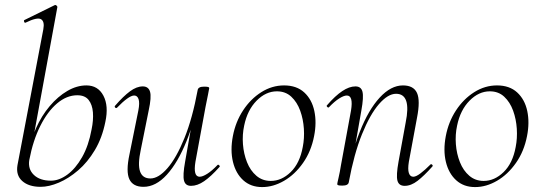

<svg xmlns="http://www.w3.org/2000/svg" viewBox="-20 -746 2193 780"><path d="M145 13Q97 13 70.5 -10.5Q44 -34 51 -75L156 -627Q162 -659 146.5 -668Q131 -677 84 -654Q80 -652 78 -658Q76 -664 80 -665L202 -725Q206 -727 210 -723Q214 -719 213 -717L99 -96Q93 -59 117.5 -35.5Q142 -12 187 -12Q220 -12 253.5 -36.5Q287 -61 313.5 -107.5Q340 -154 352 -220Q360 -258 357.5 -289.5Q355 -321 340 -340Q325 -359 294 -359Q251 -359 212 -326Q173 -293 143.5 -234Q114 -175 99 -96L94 -116Q103 -173 126 -224.5Q149 -276 182 -315Q215 -354 253.5 -376.5Q292 -399 331 -399Q378 -399 400 -357.5Q422 -316 408 -251Q395 -186 365.5 -136.5Q336 -87 297.5 -54Q259 -21 219 -4Q179 13 145 13Z M563 13Q520 13 505.5 -18Q491 -49 506 -119L542 -297Q548 -328 543 -343Q538 -358 525 -358Q514 -358 496 -345Q478 -332 456 -309Q452 -305 448 -309Q444 -313 448 -317Q481 -355 508 -375Q535 -395 560 -395Q583 -395 589.5 -373.5Q596 -352 584 -297L552 -138Q539 -78 549 -49.5Q559 -21 591 -21Q624 -21 660.5 -63Q697 -105 729.5 -185.5Q762 -266 783 -380L794 -379Q774 -263 738.5 -174.5Q703 -86 658 -36.5Q613 13 563 13ZM756 9Q733 9 727.5 -12.5Q722 -34 732 -89L783 -380Q785 -394 809 -394Q822 -394 826 -392.5Q830 -391 830 -388Q830 -385 825 -361.5Q820 -338 815 -312L774 -89Q764 -28 791 -28Q803 -28 822 -40Q841 -52 863 -75Q866 -79 870.5 -74.5Q875 -70 871 -67Q837 -29 809.5 -10Q782 9 756 9Z M1045 14Q999 14 968.5 -13.5Q938 -41 926.5 -88Q915 -135 926 -193Q937 -251 967.5 -297.5Q998 -344 1041.5 -371.5Q1085 -399 1134 -399Q1185 -399 1216 -370.5Q1247 -342 1257 -295Q1267 -248 1256 -193Q1244 -131 1211 -84Q1178 -37 1134 -11.5Q1090 14 1045 14ZM1080 -11Q1124 -11 1161 -47Q1198 -83 1210 -149Q1217 -184 1214.5 -223Q1212 -262 1199.5 -296.5Q1187 -331 1163.5 -353Q1140 -375 1105 -375Q1060 -375 1022.5 -337Q985 -299 972 -236Q964 -199 967 -160Q970 -121 983.5 -87Q997 -53 1021.5 -32Q1046 -11 1080 -11Z M1624 9Q1600 9 1594.5 -12.5Q1589 -34 1599 -89L1628 -248Q1652 -365 1589 -365Q1556 -365 1519.5 -323Q1483 -281 1450.5 -200.5Q1418 -120 1397 -6L1386 -7Q1407 -123 1442 -211.5Q1477 -300 1522.5 -349.5Q1568 -399 1617 -399Q1660 -399 1674 -368.5Q1688 -338 1674 -267L1641 -89Q1636 -58 1641 -43Q1646 -28 1659 -28Q1670 -28 1688 -41.5Q1706 -55 1728 -77Q1731 -81 1735.5 -77Q1740 -73 1736 -69Q1703 -32 1676.5 -11.5Q1650 9 1624 9ZM1371 8Q1358 8 1354 6.5Q1350 5 1350 2Q1350 -1 1355.5 -24.5Q1361 -48 1365 -74L1406 -297Q1416 -358 1389 -358Q1377 -358 1358 -346Q1339 -334 1317 -311Q1314 -307 1309.5 -311.5Q1305 -316 1309 -319Q1342 -357 1370.5 -376Q1399 -395 1424 -395Q1447 -395 1452.5 -373.5Q1458 -352 1448 -297L1397 -6Q1395 8 1371 8Z M1910 14Q1864 14 1833.5 -13.5Q1803 -41 1791.5 -88Q1780 -135 1791 -193Q1802 -251 1832.5 -297.5Q1863 -344 1906.5 -371.5Q1950 -399 1999 -399Q2050 -399 2081 -370.5Q2112 -342 2122 -295Q2132 -248 2121 -193Q2109 -131 2076 -84Q2043 -37 1999 -11.5Q1955 14 1910 14ZM1945 -11Q1989 -11 2026 -47Q2063 -83 2075 -149Q2082 -184 2079.5 -223Q2077 -262 2064.5 -296.5Q2052 -331 2028.5 -353Q2005 -375 1970 -375Q1925 -375 1887.5 -337Q1850 -299 1837 -236Q1829 -199 1832 -160Q1835 -121 1848.5 -87Q1862 -53 1886.5 -32Q1911 -11 1945 -11Z"/></svg>

Font: Cormorant Garamond Light
Style: Italic
Weight: 300
Italic angle: -10°
Designer: Christian Thalmann (Catharsis Fonts)
Foundry: Catharsis Fonts
Version: Version 4.001